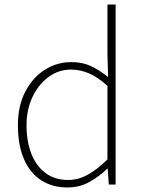

<svg xmlns="http://www.w3.org/2000/svg" viewBox="-20 -814 635 847"><path d="M277 13Q211 13 162 -18.5Q113 -50 86 -111.5Q59 -173 59 -262Q59 -347 91.5 -409.5Q124 -472 177.5 -506Q231 -540 295 -540Q343 -540 380 -523Q417 -506 457 -474L454 -573V-794H490V0H460L455 -70H453Q420 -37 376 -12Q332 13 277 13ZM280 -20Q326 -20 368.5 -44Q411 -68 454 -111V-435Q411 -474 372.5 -490.5Q334 -507 293 -507Q238 -507 193.5 -474Q149 -441 123 -385.5Q97 -330 97 -262Q97 -190 118.5 -135.5Q140 -81 181 -50.5Q222 -20 280 -20Z"/></svg>

Font: Shanggu Sans SC VF
Style: Regular
Weight: 250
Designer: GuiWonder
Version: Version 1.021